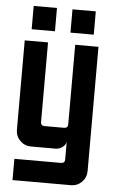

<svg xmlns="http://www.w3.org/2000/svg" viewBox="-56 -681 523 880"><g transform="rotate(5 205.5 -241.0)"><path d="M62.9 -642.9H170V-535.7H62.9ZM241.4 -642.9H348.6V-535.7H241.4ZM35.7 -482.1H142.9V-116.4Q142.9 -98.6 160.7 -98.6H250Q267.9 -98.6 267.9 -116.4V-482.1H375V89.3Q375 119.3 354.3 140Q333.6 160.7 303.6 160.7H35.7V62.9H250Q267.9 62.9 267.9 45V-35.7Q265 -20 250.4 -10Q235.7 0 219.3 0H107.1Q77.1 0 56.4 -20.7Q35.7 -41.4 35.7 -71.4Z"/></g></svg>

Font: Aire Exterior
Style: Regular
Weight: 400
Width: 4
Designer: Jayvee Enaguas (HarvettFox96)
Version: 20190503.02